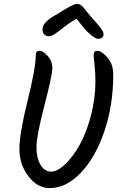

<svg xmlns="http://www.w3.org/2000/svg" viewBox="-20 -981 632 990"><path d="M498 -838Q514 -817 514 -805Q514 -793 506.5 -787Q499 -781 486 -781Q473 -781 450 -800Q427 -819 414 -835Q401 -851 375 -884Q347 -870 316.5 -846Q286 -822 266 -808Q246 -794 232 -794Q218 -794 208.5 -803Q199 -812 199 -830Q199 -848 215 -865.5Q231 -883 255.5 -897Q280 -911 296 -921Q312 -931 322 -937Q332 -943 343.5 -949Q355 -955 363.5 -958Q372 -961 379 -961Q386 -961 394.5 -956Q403 -951 408 -945Q413 -939 424.5 -924.5Q436 -910 442 -903Q448 -896 462.5 -880Q477 -864 483 -856.5Q489 -849 498 -838ZM472 -562Q472 -604 467.5 -646Q463 -688 463 -698Q463 -719 481 -719Q504 -719 534 -684.5Q564 -650 564 -596Q564 -442 519 -307Q474 -172 398 -91.5Q322 -11 236 -11Q173 -11 126.5 -72Q80 -133 80 -212Q80 -291 122 -460.5Q164 -630 164 -689Q164 -706 168 -712.5Q172 -719 186.5 -719Q201 -719 225.5 -692.5Q250 -666 250 -630.5Q250 -595 209 -437Q168 -279 168 -222.5Q168 -166 189 -131Q210 -96 243 -96Q276 -96 316 -134Q356 -172 390.5 -233.5Q425 -295 448.5 -383.5Q472 -472 472 -562Z"/></svg>

Font: Kalam
Style: Regular
Weight: 400
Designer: Lipi Raval (Devanagari and Latin), Jonny Pinhorn (Latin)
Foundry: Indian Type Foundry
Version: Version 2.001;PS 1.0;hotconv 1.0.79;makeotf.lib2.5.61930; tt